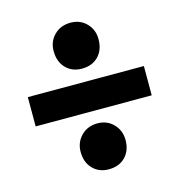

<svg xmlns="http://www.w3.org/2000/svg" viewBox="-102 -644 798 855"><g transform="rotate(-15 297.5 -216.5)"><path d="M194 -451Q194 -495 223.5 -524.5Q253 -554 299 -554Q343 -554 372 -524.5Q401 -495 401 -451Q401 -402 372.5 -372.5Q344 -343 296 -343Q251 -343 222.5 -372.5Q194 -402 194 -451ZM30 -283H565V-148H30ZM194 14Q194 -30 223.5 -60Q253 -90 299 -90Q343 -90 372 -60Q401 -30 401 14Q401 62 372.5 91.5Q344 121 296 121Q251 121 222.5 91.5Q194 62 194 14Z"/></g></svg>

Font: Lalezar
Style: Bold
Weight: 700
Designer: Borna Izadpanah
Foundry: Borna Izadpanah
Version: Version 1.003;January 24, 2021;FontCreator 13.0.0.2683 64-bi